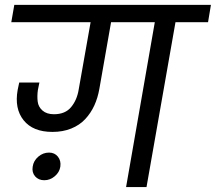

<svg xmlns="http://www.w3.org/2000/svg" viewBox="-20 -760 877 780"><path d="M492.2 0 608.9 -669.9H431.2L383.8 -399.9Q377.4 -362.8 363.3 -331.8Q349.1 -300.8 326.2 -276.1Q303.2 -251.5 269.3 -237.8Q235.4 -224.1 192.9 -224.1Q113.8 -224.1 75.9 -271.5Q38.1 -318.8 51.8 -395L58.1 -424.8H140.1L133.8 -394Q130.4 -369.1 133.1 -347.4Q135.7 -325.7 152.8 -310.8Q169.9 -295.9 199.2 -295.9Q245.1 -295.9 269 -325Q293 -354 299.8 -397L348.1 -669.9H25.9L38.1 -740.2H836.9L825.2 -669.9H692.9L575.2 0ZM160.2 -27.8Q136.2 -27.8 122.6 -43.7Q108.9 -59.6 112.8 -83Q116.2 -106.9 135.5 -123.5Q154.8 -140.1 179.2 -140.1Q202.1 -140.1 215.3 -123.5Q228.5 -106.9 225.1 -83Q221.7 -60.1 202.4 -43.9Q183.1 -27.8 160.2 -27.8Z"/></svg>

Font: SVN-Poppins
Style: Italic
Weight: 400
Italic angle: -10°
Designer: Ninad Kale (Devanagari), Jonny Pinhorn (Latin)
Foundry: Indian Type Foundry
Version: Version 3.002 2017